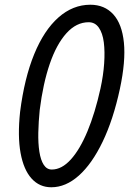

<svg xmlns="http://www.w3.org/2000/svg" viewBox="-20 -792 555 812"><path d="M197 0Q147 0 113.5 -37Q80 -74 67 -145Q54 -216 65 -319Q83 -461 124.5 -562.5Q166 -664 227 -718Q288 -772 362 -772Q422 -772 459 -731.5Q496 -691 504 -612Q512 -533 487 -416Q459 -286 414 -192.5Q369 -99 313.5 -49.5Q258 0 197 0ZM199 -75Q241 -75 279.5 -117.5Q318 -160 350 -237Q382 -314 405 -418Q417 -473 420.5 -523.5Q424 -574 419 -613Q414 -652 398 -675Q382 -698 355 -698Q303 -698 261 -651.5Q219 -605 190.5 -522Q162 -439 148 -327Q143 -277 142 -231.5Q141 -186 146.5 -150.5Q152 -115 165 -95Q178 -75 199 -75Z"/></svg>

Font: Edu TAS Beginner Medium
Style: Regular
Weight: 500
Version: Version 1.003